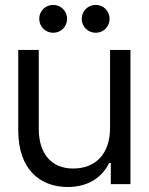

<svg xmlns="http://www.w3.org/2000/svg" viewBox="-20 -749 607 781"><path d="M255.9 11.7C341.8 11.7 397 -30.8 423.8 -85.9H430.7V0H510.7V-545.9H427.7V-229.5C427.7 -124 370.1 -63.5 276.9 -63.5C190.9 -63.5 137.7 -122.1 137.7 -224.6V-545.9H54.2V-218.8C54.2 -60.1 142.6 11.7 255.9 11.7ZM139.6 -672.4C139.6 -640.6 164.6 -615.7 196.3 -615.7C228 -615.7 252.9 -640.6 252.9 -672.4C252.9 -704.1 228 -729 196.3 -729C164.6 -729 139.6 -704.1 139.6 -672.4ZM312.5 -672.4C312.5 -640.6 337.4 -615.7 369.6 -615.7C400.9 -615.7 425.8 -640.6 425.8 -672.4C425.8 -704.1 400.9 -729 369.6 -729C337.4 -729 312.5 -704.1 312.5 -672.4Z"/></svg>

Font: Guggenheim Sans Display
Style: Regular
Weight: 400
Designer: Modified by Tom Baber under direction of Pentagram Design 2023
Foundry: rsms
Version: Version 1.001;Glyphs 3.1.2 (3151)